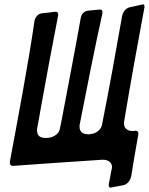

<svg xmlns="http://www.w3.org/2000/svg" viewBox="-20 -768 683 881"><path d="M545 82C564 78 577 62 582 41V42C589 -4 597 -50 605 -96L614 -147C614 -150 615 -153 615 -155C615 -163 611 -168 603 -168H599L594 -167H587C563 -167 549 -181 549 -201V-207C578 -382 609 -553 642 -730C643 -732 643 -734 643 -736C643 -743 641 -748 639 -748C637 -748 635 -748 631 -747L577 -735C558 -731 544 -715 540 -693C511 -527 481 -361 448 -195C444 -174 423 -156 397 -153L394 -152H384C357 -152 345 -166 345 -186V-193C376 -352 418 -564 449 -703C450 -707 450 -710 450 -712C450 -719 447 -724 440 -724H435L384 -719C366 -717 353 -704 350 -683C327 -552 293 -377 265 -228L255 -178C251 -155 230 -140 204 -136H202L197 -135H190C163 -135 150 -146 150 -169V-176C157 -214 164 -251 169 -282C200 -451 214 -529 246 -693C247 -696 247 -698 247 -701C247 -708 244 -714 237 -714H232C212 -711 192 -709 172 -707C155 -705 141 -690 138 -670C111 -482 59 -207 26 -30C25 -27 25 -24 25 -22C25 -14 29 -7 37 -7H42C176 -17 315 -26 449 -35H453C480 -35 494 -20 494 -1C494 3 493 6 492 10V9C488 29 484 51 480 73C479 76 479 79 479 82C479 89 482 93 487 93C488 93 490 93 492 92ZM393 -153H397L399 -154Z"/></svg>

Font: Bangerz
Style: Regular
Weight: 400
Designer: vernon adams
Foundry: Vernon Adams
Version: Version 2.10;December 28, 2023;FontCreator 13.0.0.2683 64-bi